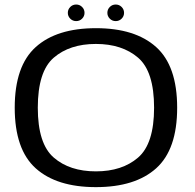

<svg xmlns="http://www.w3.org/2000/svg" viewBox="-20 -802 839 828"><path d="M393.5 5Q224.5 5 134 -76.2Q43.5 -157.5 43.5 -337.5Q43.5 -517.5 134 -599Q224.5 -680.5 393.8 -680.5Q563 -680.5 653.5 -599Q744 -517.5 744 -337.5Q744 -157.5 653.5 -76.2Q563 5 393.5 5ZM393.5 -63Q506.5 -63 575.5 -122.5Q644.5 -182 644.5 -337.5Q644.5 -494 575.5 -553.2Q506.5 -612.5 393.5 -612.5Q280.5 -612.5 211.8 -553.2Q143 -494 143 -337.5Q143 -182 211.8 -122.5Q280.5 -63 393.5 -63ZM308.5 -711Q293.5 -711 283 -721.5Q272.5 -732 272.5 -746.5Q272.5 -761.5 283 -772Q293.5 -782.5 308.5 -782.5Q323.5 -782.5 334 -772Q344.5 -761.5 344.5 -746.5Q344.5 -732 334 -721.5Q323.5 -711 308.5 -711ZM479 -711Q464 -711 453.5 -721.5Q443 -732 443 -746.5Q443 -761.5 453.5 -772Q464 -782.5 479 -782.5Q494 -782.5 504.5 -772Q515 -761.5 515 -746.5Q515 -732 504.5 -721.5Q494 -711 479 -711Z"/></svg>

Font: Anybody ExtraExpanded
Style: Regular
Weight: 400
Width: 8
Designer: Tyler Finck
Foundry: Etcetera Type Company
Version: Version 1.010; ttfautohint (v1.8.3) -l 8 -r 50 -G 200 -x 14 